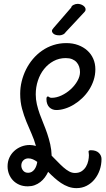

<svg xmlns="http://www.w3.org/2000/svg" viewBox="-20 -932 545 989"><path d="M374 37.1Q352.1 37.1 332 29.8Q312 22.5 294.2 10.5Q276.4 -1.5 259.8 -16.4Q243.2 -31.2 228 -46.9Q220.7 -31.2 210.7 -17.8Q200.7 -4.4 187.5 5.9Q174.3 16.1 158.2 22Q142.1 27.8 123 27.8Q98.1 27.8 78.9 19.3Q59.6 10.7 46.4 -3.4Q33.2 -17.6 26.1 -36.1Q19 -54.7 19 -75.2Q19 -99.6 28.3 -119.9Q37.6 -140.1 53.5 -154.5Q69.3 -168.9 89.8 -177Q110.4 -185.1 132.8 -185.1Q141.1 -185.1 149.2 -183.8Q157.2 -182.6 165 -180.2Q156.2 -212.4 142.6 -242.9Q128.9 -273.4 116 -305.2Q103 -336.9 93.5 -372.1Q84 -407.2 84 -449.2Q84 -481.4 91.8 -513.2Q99.6 -544.9 114 -574Q128.4 -603 149.4 -627.9Q170.4 -652.8 196.8 -671.1Q223.1 -689.5 254.6 -699.7Q286.1 -710 321.8 -710Q355.5 -710 382.8 -699.7Q410.2 -689.5 429.9 -671.6Q449.7 -653.8 460.4 -629.2Q471.2 -604.5 471.2 -575.2Q471.2 -545.9 462.4 -519Q453.6 -492.2 438.5 -468.8Q423.3 -445.3 403.3 -426.3Q383.3 -407.2 360.8 -393.6Q338.4 -379.9 314.9 -372.6Q291.5 -365.2 270 -365.2Q259.8 -365.2 250.7 -368.7Q241.7 -372.1 234.6 -378.9Q227.5 -385.7 223.4 -396.5Q219.2 -407.2 219.2 -421.9Q219.2 -435.1 227.1 -435.1Q229.5 -435.1 233.6 -431.6Q237.8 -428.2 246.1 -428.2Q271 -428.2 296.9 -440.4Q322.8 -452.6 344 -471.9Q365.2 -491.2 378.7 -514.9Q392.1 -538.6 392.1 -561Q392.1 -575.7 387.7 -588.6Q383.3 -601.6 374.3 -611.6Q365.2 -621.6 351.6 -627.2Q337.9 -632.8 318.8 -632.8Q284.2 -632.8 255.9 -617.4Q227.5 -602.1 207 -576.4Q186.5 -550.8 175.3 -516.8Q164.1 -482.9 164.1 -445.8Q164.1 -419.9 169.9 -394.8Q175.8 -369.6 184.6 -345Q193.4 -320.3 203.9 -295.2Q214.4 -270 223.4 -243.4Q232.4 -216.8 238.8 -188.7Q245.1 -160.6 246.1 -129.9Q262.2 -114.3 277.1 -98.6Q292 -83 306.6 -70.1Q321.3 -57.1 335.9 -49.1Q350.6 -41 366.2 -41Q387.2 -41 400.9 -50.3Q414.6 -59.6 422.9 -73.5Q431.2 -87.4 434.6 -103.5Q438 -119.6 438 -132.8Q438 -139.6 437 -143.8Q436 -147.9 436 -150.9Q436 -158.2 448.2 -158.2Q474.6 -158.2 488.8 -144.8Q502.9 -131.3 502.9 -112.8Q502.9 -83.5 493.7 -56.6Q484.4 -29.8 467.5 -8.8Q450.7 12.2 426.8 24.7Q402.8 37.1 374 37.1ZM126 -116.2Q110.8 -116.2 100.3 -106Q89.8 -95.7 89.8 -79.1Q89.8 -64.9 98.9 -53.5Q107.9 -42 125 -42Q135.3 -42 143.3 -46.6Q151.4 -51.3 157.2 -59.1Q163.1 -66.9 166.7 -76.9Q170.4 -86.9 171.9 -98.1Q160.6 -106.4 149.4 -111.3Q138.2 -116.2 126 -116.2ZM319.8 -768.1Q313.5 -758.3 304.2 -754.2Q294.9 -750 286.6 -750Q266.1 -750 256.8 -757.3Q247.6 -764.6 247.6 -772.9Q247.6 -776.9 250.2 -780.5Q252.9 -784.2 255.9 -788.1L346.7 -893.1Q348.1 -901.4 358.6 -906.7Q369.1 -912.1 379.9 -912.1Q387.2 -912.1 394.5 -909.9Q401.9 -907.7 407.7 -903.8Q413.6 -899.9 417.2 -894.8Q420.9 -889.6 420.9 -883.3Q420.9 -876.5 416.7 -872.1Q412.6 -867.7 408.7 -863.3Z"/></svg>

Font: Grand Hotel
Style: Regular
Weight: 400
Designer: Brian J. Bonislawsky & Jim Lyles for Astigmatic (AOETI)
Foundry: Astigmatic (AOETI)
Version: Version 001.000